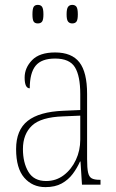

<svg xmlns="http://www.w3.org/2000/svg" viewBox="-20 -757 475 787"><path d="M166 10Q113 10 79.5 -28.5Q46 -67 46 -146Q46 -224 93.5 -261.5Q141 -299 240 -303L309 -306V-371Q309 -446 287 -481.5Q265 -517 206 -517Q150 -517 126 -487.5Q102 -458 102 -395Q81 -395 81 -439Q81 -479 111.5 -510.5Q142 -542 206 -542Q274 -542 305.5 -501.5Q337 -461 337 -372V-105Q337 -68 341 -50Q345 -32 356 -26Q367 -20 388 -20H392V0H316L310 -95H308Q296 -68 278 -44Q260 -20 233 -5Q206 10 166 10ZM169 -15Q210 -15 241.5 -39Q273 -63 291 -101.5Q309 -140 309 -185V-283L239 -280Q148 -277 111 -242Q74 -207 74 -146Q74 -90 96.5 -52.5Q119 -15 169 -15ZM276 -661Q265 -661 259 -668.5Q253 -676 253 -698Q253 -721 259 -729Q265 -737 276 -737Q288 -737 293.5 -729Q299 -721 299 -698Q299 -676 293.5 -668.5Q288 -661 276 -661ZM135 -661Q123 -661 118 -668.5Q113 -676 113 -698Q113 -721 118 -729Q123 -737 135 -737Q147 -737 152.5 -729Q158 -721 158 -698Q158 -676 152.5 -668.5Q147 -661 135 -661Z"/></svg>

Font: Noto Serif Tamil Condensed Thin
Style: Regular
Weight: 100
Width: 3
Designer: Indian Type Foundry, Tom Grace, and the Monotype Design Team
Foundry: Monotype Imaging Inc.
Version: Version 2.004; ttfautohint (v1.8.4.7-5d5b)